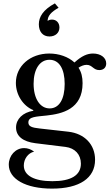

<svg xmlns="http://www.w3.org/2000/svg" viewBox="-20 -857 649 1137"><path d="M288 260C452 260 543 197 543 89C543 -1 481 -66 385 -77L216 -96C169 -101 148 -108 148 -132C148 -167 195 -166 257 -173C347 -183 469 -210 469 -364C469 -401 462 -430 445 -456C461 -467 478 -473 493 -473C527 -473 532 -442 568 -442C593 -442 609 -457 609 -481C609 -516 576 -540 531 -540C497 -540 464 -526 421 -487C384 -521 329 -540 272 -540C158 -540 74 -465 74 -366C74 -294 118 -229 177 -205V-201C115 -191 75 -152 75 -102C75 -50 117 -18 189 -9L368 13C424 20 459 58 459 112C459 181 401 216 290 216C183 216 121 183 121 123C121 85 146 49 182 41C164 27 143 20 123 20C72 20 32 64 32 118C32 203 132 260 288 260ZM274 -215C217 -215 179 -273 179 -361C179 -448 216 -503 273 -503C330 -503 363 -450 363 -360C363 -269 330 -215 274 -215ZM327 -811 305 -837C235 -799 210 -757 210 -713C210 -670 233 -641 273 -641C308 -641 332 -663 332 -694C332 -722 314 -741 288 -741C277 -741 268 -738 262 -733C262 -762 282 -786 327 -811Z"/></svg>

Font: Libre Baskerville
Style: Regular
Weight: 400
Designer: Pablo Impallari, Rodrigo Fuenzalida
Foundry: Pablo Impallari, Rodrigo Fuenzalida
Version: Version 1.051;Glyphs 3.2.3 (3260)